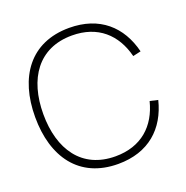

<svg xmlns="http://www.w3.org/2000/svg" viewBox="-133 -858 966 995"><g transform="rotate(-20 350.0 -360.0)"><path d="M353 15C521 15 624 -80 660 -226L616 -236C584 -109 496 -27 353 -27C168 -27 75 -165 75 -360C75 -555 168 -693 353 -693C496 -693 584 -611 616 -484L660 -494C624 -640 521 -735 353 -735C138 -735 30 -580 30 -360C30 -140 138 15 353 15Z"/></g></svg>

Font: Vela Sans ExtLt
Style: Regular
Weight: 200
Designer: Principal design: Mikhail Sharanda - project Manrope.
Design modification: Ravid Balaliev
Foundry: Mikhail Sharanda
Version: Version 1.001